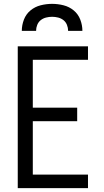

<svg xmlns="http://www.w3.org/2000/svg" viewBox="-20 -975 540 995"><path d="M72 0V-735H436V-665H150V-417H380V-347H150V-70H436V0ZM93 -815Q93 -845 104 -873.5Q115 -902 138 -921Q161 -940 190.5 -947.5Q220 -955 250 -955Q280 -955 309.5 -947.5Q339 -940 362 -921Q385 -902 396 -873.5Q407 -845 407 -815H333Q333 -831 327 -846Q321 -861 309 -870.5Q297 -880 281.5 -884Q266 -888 250 -888Q234 -888 218.5 -884Q203 -880 191 -870.5Q179 -861 173 -846Q167 -831 167 -815Z"/></svg>

Font: Iosevka Curly
Style: Regular
Weight: 400
Monospace: yes
Designer: Belleve Invis
Foundry: Belleve Invis
Version: Version 22.1.2; ttfautohint (v1.8.4)